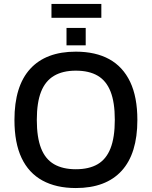

<svg xmlns="http://www.w3.org/2000/svg" viewBox="-20 -939 766 970"><path d="M363 11Q264 11 194.5 -27Q125 -65 89 -141Q53 -217 53 -333Q53 -504 132.5 -591Q212 -678 363 -678Q463 -678 532 -640Q601 -602 637.5 -525.5Q674 -449 674 -333Q674 -163 594.5 -76Q515 11 363 11ZM363 -84Q430 -84 473.5 -109.5Q517 -135 538.5 -190Q560 -245 560 -334Q560 -422 538.5 -476.5Q517 -531 473.5 -556.5Q430 -582 363 -582Q297 -582 253 -556Q209 -530 187.5 -475.5Q166 -421 166 -333Q166 -245 187.5 -190Q209 -135 253 -109.5Q297 -84 363 -84ZM316 -710V-798H413V-710ZM240 -849V-919H492V-849Z"/></svg>

Font: Maven Pro Medium
Style: Regular
Weight: 500
Designer: Joe Prince
Foundry: Joe Prince
Version: Version 2.103